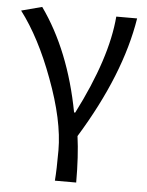

<svg xmlns="http://www.w3.org/2000/svg" viewBox="-54 -601 647 844"><g transform="rotate(5 270.0 -179.0)"><path d="M220 199Q224 150 224 65Q224 -67 156 -248Q92 -421 7 -533L98 -557Q227 -376 278 -107H283Q411 -358 426 -543H518Q478 -292 302 -5Q314 82 314 199Z"/></g></svg>

Font: Source Han Sans K Regular
Style: Regular
Weight: 400
Designer: Ryoko NISHIZUKA  (kana & ideographs); Paul D. Hunt (Latin, Greek & Cyrillic); Wenlong ZHANG  (bopomofo); Sandoll Communi
Foundry: Adobe Systems Incorporated
Version: Version 1.00 July 18, 2014, initial release